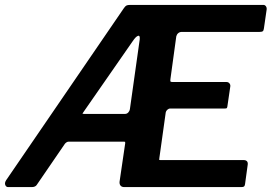

<svg xmlns="http://www.w3.org/2000/svg" viewBox="-21 -762 1106 782"><path d="M972 -110Q980 -110 984.5 -105.5Q989 -101 988 -92L977 -12Q976 -5 973 -2.5Q970 0 961 0H485Q475 0 470 -6Q465 -12 466 -22L489 -179Q489 -184 488.5 -184.5Q488 -185 482 -185H258Q253 -185 248 -181Q243 -177 241 -173L128 -8Q122 0 108 0H12Q4 0 0.5 -8.5Q-3 -17 4 -28L483 -728Q489 -737 494 -739.5Q499 -742 509 -742H1052Q1058 -742 1062 -736.5Q1066 -731 1065 -723L1054 -647Q1053 -638 1049.5 -635Q1046 -632 1036 -632H719Q711 -632 705 -627Q699 -622 697 -614L673 -439Q672 -431 674 -429.5Q676 -428 682 -428H901Q909 -428 913.5 -422.5Q918 -417 917 -410L905 -328Q904 -323 902.5 -321.5Q901 -320 893 -320H672Q666 -320 660.5 -315Q655 -310 654 -304L628 -118Q627 -111 627.5 -110.5Q628 -110 634 -110H972ZM488 -298Q496 -298 501.5 -304Q507 -310 508 -317L548 -601Q550 -619 541 -616Q532 -613 520 -595L322 -310Q317 -303 315.5 -300.5Q314 -298 321 -298H488Z"/></svg>

Font: Libre Franklin Thin SemiBold
Style: Italic
Weight: 600
Italic angle: -8°
Version: Version 3.000